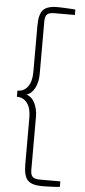

<svg xmlns="http://www.w3.org/2000/svg" viewBox="-66 -903 484 1092"><g transform="rotate(5 176.5 -357.0)"><path d="M31 -375Q68 -375 90 -404.5Q112 -434 112 -488V-753Q112 -817 134.5 -842.5Q157 -868 217 -868Q227 -868 242.5 -867.5Q258 -867 273.5 -866Q289 -865 302 -864.5Q315 -864 319 -863V-832H202Q173 -832 161 -821Q149 -810 149 -782V-480Q149 -435 132 -401Q115 -367 84 -357Q115 -348 132 -314Q149 -280 149 -235V68Q149 96 161 107Q173 118 202 118H319V149Q315 150 302.5 151Q290 152 274.5 152.5Q259 153 243.5 153.5Q228 154 218 154Q158 154 135 129Q112 104 112 39V-228Q112 -282 90 -311Q68 -340 31 -340Z"/></g></svg>

Font: Encode Sans Narrow
Style: Thin
Weight: 250
Designer: Pablo Impallari, Andres Torresi
Foundry: Pablo Impallari, Andres Torresi
Version: Version 1.000; ttfautohint (v1.00) -l 8 -r 50 -G 200 -x 14 -